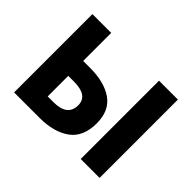

<svg xmlns="http://www.w3.org/2000/svg" viewBox="-145 -1017 1290 1290"><g transform="rotate(45 500.0 -372.0)"><path d="M93.8 0V-744.1H272.5V-477.5H339.8Q474.6 -477.5 554.2 -421.4Q633.8 -365.2 633.8 -246.1Q633.8 -117.2 552.7 -58.6Q471.7 0 335.9 0ZM272.5 -140.6H327.1Q460 -140.6 460 -243.2Q460 -335.9 326.2 -335.9H272.5ZM726.6 0V-744.1H906.2V0Z"/></g></svg>

Font: GenEi Gothic M Heavy
Style: Regular
Weight: 800
Designer: o_tamon (Modified); [Source Han Sans]
Ryoko NISHIZUKA  (kana & ideographs); Paul D. Hunt (Latin, Greek & Cyrillic); Wenl
Version: Version 1.1a;Original Version 1.004